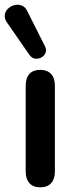

<svg xmlns="http://www.w3.org/2000/svg" viewBox="-45 -795 320 822"><path d="M127 7Q97 7 81 -11Q65 -29 65 -61V-428Q65 -461 81 -478.5Q97 -496 127 -496Q157 -496 173.5 -478.5Q190 -461 190 -428V-61Q190 -29 174 -11Q158 7 127 7ZM81 -560 -16 -700Q-27 -717 -24.5 -732Q-22 -747 -10.5 -758Q1 -769 16.5 -773Q32 -777 47.5 -771.5Q63 -766 72 -747L147 -598Q155 -582 150 -569Q145 -556 132 -549Q119 -542 105 -544Q91 -546 81 -560Z"/></svg>

Font: Nunito ExtraLight
Style: Regular
Weight: 200
Designer: Vernon Adams
Foundry: Vernon Adams
Version: Version 3.602